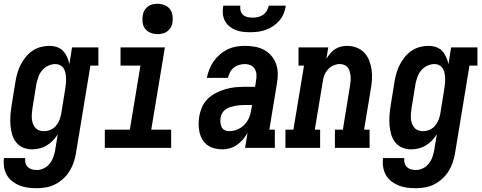

<svg xmlns="http://www.w3.org/2000/svg" viewBox="-25 -780 2545 1013"><path d="M170 213Q146 213 122.5 210Q99 207 78 198.5Q57 190 39.5 176.5Q22 163 11 143.5Q0 124 -3.5 101Q-7 78 -4 54H108Q106 67 109.5 80Q113 93 122 101.5Q131 110 143.5 113.5Q156 117 170 117Q188 117 206.5 108Q225 99 237.5 83Q250 67 256.5 48.5Q263 30 266 12L280 -72Q269 -54 254 -38.5Q239 -23 221.5 -12.5Q204 -2 184 3Q164 8 144 8Q119 8 96.5 -1.5Q74 -11 59.5 -30Q45 -49 38.5 -72.5Q32 -96 30 -121Q28 -146 30 -171.5Q32 -197 36 -222L57 -352Q61 -375 67.5 -397Q74 -419 85 -440Q96 -461 111.5 -480Q127 -499 147 -512.5Q167 -526 190 -532Q213 -538 235 -538Q256 -538 275.5 -531.5Q295 -525 308 -511Q321 -497 329 -479Q337 -461 341 -441L355 -530H494V-434H452L376 27Q372 52 364 76Q356 100 342.5 122Q329 144 309.5 162Q290 180 267 192Q244 204 219 208.5Q194 213 170 213ZM207 -88Q224 -88 241 -95Q258 -102 270 -116Q282 -130 288.5 -146.5Q295 -163 298 -180L319 -310Q321 -324 322.5 -338Q324 -352 323.5 -366Q323 -380 320.5 -393.5Q318 -407 311.5 -418Q305 -429 293 -435.5Q281 -442 267 -442Q248 -442 229 -433Q210 -424 197 -408.5Q184 -393 177.5 -374.5Q171 -356 167 -337L146 -207Q144 -193 143 -179.5Q142 -166 143 -153.5Q144 -141 148.5 -128.5Q153 -116 161 -106.5Q169 -97 181 -92.5Q193 -88 207 -88Z M528 0V-96H660L716 -434H611V-530H845L773 -96H878V0ZM806 -600Q787 -600 769.5 -607Q752 -614 741 -628Q730 -642 727.5 -661Q725 -680 728 -699Q730 -713 737 -725Q744 -737 755 -745.5Q766 -754 779.5 -757Q793 -760 806 -760Q825 -760 843 -753Q861 -746 871.5 -732Q882 -718 885 -699Q888 -680 885 -661Q883 -647 876 -635Q869 -623 857.5 -614.5Q846 -606 832.5 -603Q819 -600 806 -600Z M1150 8Q1128 8 1107.5 3Q1087 -2 1070.5 -13.5Q1054 -25 1043.5 -42.5Q1033 -60 1028 -80Q1023 -100 1023 -121.5Q1023 -143 1026 -164Q1030 -189 1040.5 -214Q1051 -239 1070.5 -258Q1090 -277 1114.5 -289.5Q1139 -302 1164.5 -309.5Q1190 -317 1215 -319.5Q1240 -322 1266 -322H1321L1326 -355Q1329 -371 1328 -387Q1327 -403 1319.5 -416Q1312 -429 1297.5 -435.5Q1283 -442 1267 -442Q1252 -442 1236.5 -437.5Q1221 -433 1208.5 -423Q1196 -413 1188.5 -398.5Q1181 -384 1178 -369H1066Q1071 -392 1079.5 -414Q1088 -436 1102 -456Q1116 -476 1135 -492.5Q1154 -509 1176 -519.5Q1198 -530 1221 -534Q1244 -538 1267 -538Q1294 -538 1320 -533.5Q1346 -529 1368 -517Q1390 -505 1406.5 -486Q1423 -467 1431.5 -443Q1440 -419 1440.5 -392.5Q1441 -366 1436 -339L1396 -96H1425V0H1268L1281 -79Q1271 -61 1257 -44.5Q1243 -28 1226 -16Q1209 -4 1189 2Q1169 8 1150 8ZM1184 -88Q1205 -88 1226.5 -96.5Q1248 -105 1264.5 -122Q1281 -139 1289.5 -160Q1298 -181 1301 -203L1305 -226H1266Q1253 -226 1240.5 -225Q1228 -224 1215 -221.5Q1202 -219 1189.5 -215Q1177 -211 1166 -203.5Q1155 -196 1148 -184.5Q1141 -173 1139 -160Q1137 -147 1138 -134.5Q1139 -122 1144 -110.5Q1149 -99 1160 -93.5Q1171 -88 1184 -88ZM1295 -610Q1274 -610 1254 -612.5Q1234 -615 1216 -622.5Q1198 -630 1183.5 -642.5Q1169 -655 1160.5 -672Q1152 -689 1150.5 -709.5Q1149 -730 1153 -750H1243Q1241 -736 1244.5 -723Q1248 -710 1257.5 -701.5Q1267 -693 1280.5 -690Q1294 -687 1307 -687Q1322 -687 1336 -690Q1350 -693 1362.5 -701.5Q1375 -710 1382.5 -723Q1390 -736 1393 -750H1483Q1480 -729 1472 -709Q1464 -689 1449.5 -672Q1435 -655 1416.5 -642.5Q1398 -630 1377.5 -622.5Q1357 -615 1336 -612.5Q1315 -610 1295 -610Z M1481 0V-96H1523L1579 -434H1550V-530H1707L1697 -470Q1706 -484 1717 -497.5Q1728 -511 1742.5 -520.5Q1757 -530 1773.5 -534Q1790 -538 1806 -538Q1832 -538 1856 -529Q1880 -520 1897 -502Q1914 -484 1923 -460.5Q1932 -437 1935.5 -412Q1939 -387 1937.5 -360.5Q1936 -334 1931 -308L1896 -96H1925V0H1742V-96H1784L1821 -323Q1823 -336 1824.5 -349.5Q1826 -363 1825 -375.5Q1824 -388 1821 -400Q1818 -412 1811 -422Q1804 -432 1792.5 -437Q1781 -442 1768 -442Q1751 -442 1734 -434.5Q1717 -427 1705 -413.5Q1693 -400 1686.5 -383.5Q1680 -367 1678 -350L1636 -96H1664V0Z M2170 213Q2146 213 2122.5 210Q2099 207 2078 198.5Q2057 190 2039.5 176.5Q2022 163 2011 143.5Q2000 124 1996.5 101Q1993 78 1996 54H2108Q2106 67 2109.5 80Q2113 93 2122 101.5Q2131 110 2143.5 113.5Q2156 117 2170 117Q2188 117 2206.5 108Q2225 99 2237.5 83Q2250 67 2256.5 48.5Q2263 30 2266 12L2280 -72Q2269 -54 2254 -38.5Q2239 -23 2221.5 -12.5Q2204 -2 2184 3Q2164 8 2144 8Q2119 8 2096.5 -1.5Q2074 -11 2059.5 -30Q2045 -49 2038.5 -72.5Q2032 -96 2030 -121Q2028 -146 2030 -171.5Q2032 -197 2036 -222L2057 -352Q2061 -375 2067.5 -397Q2074 -419 2085 -440Q2096 -461 2111.5 -480Q2127 -499 2147 -512.5Q2167 -526 2190 -532Q2213 -538 2235 -538Q2256 -538 2275.5 -531.5Q2295 -525 2308 -511Q2321 -497 2329 -479Q2337 -461 2341 -441L2355 -530H2494V-434H2452L2376 27Q2372 52 2364 76Q2356 100 2342.5 122Q2329 144 2309.5 162Q2290 180 2267 192Q2244 204 2219 208.5Q2194 213 2170 213ZM2207 -88Q2224 -88 2241 -95Q2258 -102 2270 -116Q2282 -130 2288.5 -146.5Q2295 -163 2298 -180L2319 -310Q2321 -324 2322.5 -338Q2324 -352 2323.5 -366Q2323 -380 2320.5 -393.5Q2318 -407 2311.5 -418Q2305 -429 2293 -435.5Q2281 -442 2267 -442Q2248 -442 2229 -433Q2210 -424 2197 -408.5Q2184 -393 2177.5 -374.5Q2171 -356 2167 -337L2146 -207Q2144 -193 2143 -179.5Q2142 -166 2143 -153.5Q2144 -141 2148.5 -128.5Q2153 -116 2161 -106.5Q2169 -97 2181 -92.5Q2193 -88 2207 -88Z"/></svg>

Font: Iosevka Slab Oblique
Style: Bold
Weight: 700
Italic angle: -9°
Monospace: yes
Designer: Belleve Invis
Foundry: Belleve Invis
Version: Version 11.1.1; ttfautohint (v1.8.3)